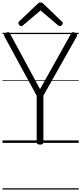

<svg xmlns="http://www.w3.org/2000/svg" viewBox="-20 -1149 653 1544"><path d="M302 14Q275 14 275 -5V-379L15 -857Q10 -867 13.5 -873.5Q17 -880 29 -886Q43 -892 49.5 -890Q56 -888 63 -874L302 -432L549 -874Q557 -888 564.5 -890Q572 -892 583 -886Q597 -880 599.5 -873.5Q602 -867 598 -857L329 -380V-5Q329 14 302 14ZM150 -939Q143 -939 135.5 -946.5Q128 -954 128 -962Q128 -965 128.5 -968.5Q129 -972 133 -976L281 -1117Q286 -1122 291.5 -1125.5Q297 -1129 306 -1129Q315 -1129 320 -1125.5Q325 -1122 331 -1117L479 -974Q483 -971 483.5 -968Q484 -965 484 -962Q484 -954 477 -946.5Q470 -939 462 -939Q457 -939 453.5 -941Q450 -943 445 -947L306 -1065L167 -947Q163 -943 159 -941Q155 -939 150 -939ZM0 365H613V375H0ZM0 -20H613V0H0ZM0 -505H613V-500H0ZM0 -885H613V-875H0Z"/></svg>

Font: Playwrite GB S Guides
Style: Regular
Weight: 400
Designer: Veronika Burian, José Scaglione
Foundry: TypeTogether
Version: Version 1.003